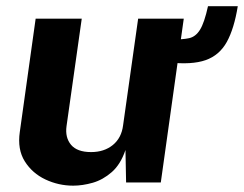

<svg xmlns="http://www.w3.org/2000/svg" viewBox="-20 -576 770 606"><path d="M211 10Q165 10 123.5 -9.5Q82 -29 58.2 -66.8Q34.5 -104.5 42.5 -159.5L92.5 -517H238L190 -178Q185 -142 204.2 -119Q223.5 -96 267.5 -96Q308.5 -96 336 -118.2Q363.5 -140.5 368.5 -180.5L416 -517H560L487.5 0H378L376 -102.5Q360.5 -57 332.8 -32.8Q305 -8.5 272.8 0.8Q240.5 10 211 10ZM513 -379 524 -451.5Q556 -451 576.8 -455.5Q597.5 -460 611.2 -482Q625 -504 636.5 -556.5H730.5Q719 -485.5 695.8 -443.5Q672.5 -401.5 629 -386.2Q585.5 -371 513 -379Z"/></svg>

Font: Public Sans
Style: Bold Italic
Weight: 700
Italic angle: -8°
Designer: The Public Sans project authors (U.S. Web Design System). Libre Franklin designed by Pablo Impallari and Rodrigo Fuenzal
Version: Version 1.008; ttfautohint (v1.8.1) -l 8 -r 50 -G 200 -x 14 